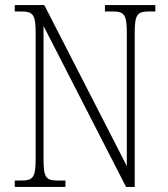

<svg xmlns="http://www.w3.org/2000/svg" viewBox="-20 -734 660 754"><path d="M38 0H237V-25H209C161 -25 151 -35 151 -109V-632L475 0H509V-605C509 -679 520 -689 567 -689H590V-714H392V-689H420C467 -689 478 -679 478 -606V-82L154 -714H38V-689H61C109 -689 120 -679 120 -606V-109C120 -35 109 -25 61 -25H38Z"/></svg>

Font: Noto Serif Thai Condensed ExtraLight
Style: Regular
Weight: 200
Width: 3
Designer: Monotype Design Team
Foundry: Monotype Imaging Inc.
Version: Version 2.002